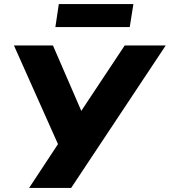

<svg xmlns="http://www.w3.org/2000/svg" viewBox="-20 -930 840 950"><path d="M124 0 284 -243 278 -192 49 -705H242L385 -375H378L597 -705H800L332 0ZM254 -796 271 -910H640L622 -796Z"/></svg>

Font: Nunito Sans 8pt Black
Style: Italic
Weight: 900
Italic angle: -9°
Version: Version 3.101;gftools[0.9.27]